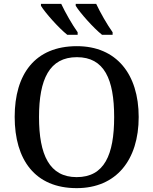

<svg xmlns="http://www.w3.org/2000/svg" viewBox="-20 -964 794 994"><path d="M328 -784H382V-797C354 -836 318 -899 297 -944H192V-934C213 -899 283 -820 328 -784ZM508 -784H563V-797C535 -836 499 -899 478 -944H372V-934C393 -899 463 -820 508 -784ZM377 10C583 10 698 -137 698 -358C698 -580 583 -725 378 -725C161 -725 56 -580 56 -359C56 -137 161 10 377 10ZM377 -47C236 -47 182 -162 182 -358C182 -554 236 -668 378 -668C520 -668 571 -554 571 -358C571 -162 520 -47 377 -47Z"/></svg>

Font: Noto Serif Thai Medium
Style: Regular
Weight: 500
Designer: Monotype Design Team
Foundry: Monotype Imaging Inc.
Version: Version 1.901;PS 001.901;hotconv 1.0.88;makeotf.lib2.5.64775